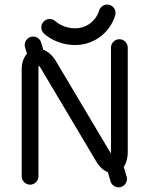

<svg xmlns="http://www.w3.org/2000/svg" viewBox="-20 -806 654 838"><path d="M464.4 -598.1V-143.6C464.4 -135.7 464.4 -135.7 462.4 -138.7L225.1 -537.6C208.5 -565.4 189 -581.5 168.9 -588.9L159.7 -620.1C155.3 -635.3 141.1 -646.5 124.5 -646.5C104.5 -646.5 87.9 -629.9 87.9 -609.9C87.9 -606.4 88.4 -603 89.4 -599.6L97.7 -571.3C84 -556.2 74.7 -532.7 74.7 -503.4V-36.6C74.7 -16.6 91.3 0 111.3 0C131.3 0 147.9 -16.6 147.9 -36.6V-503.4C147.9 -524.4 147.9 -524.9 162.6 -500.5L399.9 -101.6C414.6 -76.7 432.1 -61.5 450.7 -54.7L462.4 -14.6C466.8 0.5 481 11.7 497.6 11.7C517.6 11.7 534.2 -4.9 534.2 -24.9C534.2 -28.3 533.7 -31.7 532.7 -35.2L520 -77.6C530.8 -93.3 537.6 -115.2 537.6 -143.6V-598.1C537.6 -618.2 521 -634.8 501 -634.8C481 -634.8 464.4 -618.2 464.4 -598.1ZM412.6 -759.8C403.3 -727.5 376.5 -698.7 341.8 -687.5C301.3 -674.3 249.5 -688 221.2 -713.9C215.3 -719.2 206.1 -723.1 196.8 -723.1C176.8 -723.1 160.2 -706.5 160.2 -686.5C160.2 -675.8 165 -666 172.4 -659.2C218.3 -617.7 297.4 -596.2 364.3 -618.2C423.3 -637.2 466.8 -684.6 482.9 -739.3C483.9 -742.7 484.4 -746.1 484.4 -749.5C484.4 -769.5 467.8 -786.1 447.8 -786.1C431.2 -786.1 417 -774.9 412.6 -759.8Z"/></svg>

Font: Velvelyne
Style: Regular
Weight: 400
Designer: Manon Van der Borght et Mariel Nils
Foundry: Velvetyne
Version: Version 1.070;Glyphs 3.3.1 (3343)